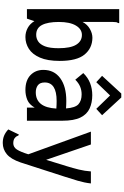

<svg xmlns="http://www.w3.org/2000/svg" viewBox="226 -949 898 1390"><g transform="rotate(90 675.0 -254.0)"><path d="M248 11Q213 11 182.5 -5.5Q152 -22 133 -54L115 0H46V-668H147V-660Q142 -654 140.5 -646.5Q139 -639 139 -623V-403Q157 -437 189 -455.5Q221 -474 254 -474Q329 -473 375 -417Q421 -361 421 -237Q421 -149 397 -94Q373 -39 333.5 -14Q294 11 248 11ZM232 -67Q258 -67 280 -81.5Q302 -96 315.5 -131Q329 -166 329 -229Q329 -316 303.5 -357Q278 -398 233 -398Q191 -398 165 -354.5Q139 -311 139 -231Q139 -151 161 -109Q183 -67 232 -67Z M632 11Q562 11 524 -25.5Q486 -62 486 -119Q486 -197 546 -241Q606 -285 710 -285Q721 -285 735.5 -284.5Q750 -284 765 -283Q760 -350 734.5 -373Q709 -396 663 -396Q634 -396 608 -385.5Q582 -375 557 -350L509 -408Q542 -442 582.5 -457.5Q623 -473 669 -473Q723 -473 765 -454Q807 -435 830.5 -388Q854 -341 854 -256V0H759V-56Q736 -16 702.5 -2.5Q669 11 632 11ZM577 -129Q577 -94 597.5 -79Q618 -64 648 -64Q758 -64 766 -213Q752 -214 737.5 -214.5Q723 -215 711 -215Q577 -215 577 -129ZM575 -502 529 -544 657 -683H686L814 -544L768 -502L671 -602Z M1015 175Q985 175 961.5 165Q938 155 917 135L950 67L954 58L961 62Q964 70 968 76.5Q972 83 986 93Q1000 99 1016 99Q1046 99 1063 72Q1080 45 1097 -10L933 -463H1026L1137 -139L1183 -288Q1197 -333 1207.5 -376Q1218 -419 1221 -463H1308Q1303 -417 1288.5 -368Q1274 -319 1259 -273L1156 46Q1132 116 1096.5 145.5Q1061 175 1015 175Z"/></g></svg>

Font: Inconsolata SemiCondensed SemiBold
Style: Regular
Weight: 600
Width: 4
Monospace: yes
Designer: Raph Levien, Cyreal, Brenton Simpson
Foundry: Raph Levien, Cyreal, Google
Version: Version 3.001; ttfautohint (v1.8.2.53-6de2)